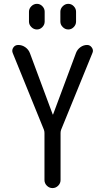

<svg xmlns="http://www.w3.org/2000/svg" viewBox="-20 -960 540 980"><path d="M288.1 -900.4Q288.1 -916 300.3 -928.2Q312.5 -940.4 328.6 -940.4Q344.7 -940.4 356.4 -928.2Q368.2 -916 368.2 -900.4V-849.6Q368.2 -834 356.4 -821.8Q344.7 -809.6 328.6 -809.6Q312.5 -809.6 300.3 -821.8Q288.1 -834 288.1 -849.6ZM127.9 -900.4Q127.9 -916 140.1 -928.2Q152.3 -940.4 168.5 -940.4Q184.6 -940.4 196.3 -928.2Q208 -916 208 -900.4V-849.6Q208 -834 196.3 -821.8Q184.6 -809.6 168.5 -809.6Q152.3 -809.6 140.1 -821.8Q127.9 -834 127.9 -849.6ZM204.1 -297.9 44.9 -689.5Q39.1 -704.1 47.9 -717.3Q56.6 -730.5 73.2 -730.5Q92.8 -730.5 109.4 -718.8Q126 -707 132.8 -688.5L249 -376Q249 -375 250 -375Q251 -375 251 -376L368.2 -690.4Q375 -708 390.6 -719.2Q406.2 -730.5 424.8 -730.5Q439.5 -730.5 448.7 -717.3Q458 -704.1 452.1 -690.4L292 -297.9Q289.1 -290 289.1 -281.2V-41Q289.1 -24.4 276.9 -12.2Q264.6 0 248 0Q231.4 0 219.2 -12.2Q207 -24.4 207 -41V-281.2Q207 -290 204.1 -297.9Z"/></svg>

Font: Rounded Mgen+ 1m regular
Style: Regular
Weight: 400
Designer: [Source Han Sans]
Ryoko NISHIZUKA  (kana & ideographs); Paul D. Hunt (Latin, Greek & Cyrillic); Wenlong ZHANG  (bopomofo
Version: Version 1.059.20150602